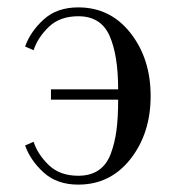

<svg xmlns="http://www.w3.org/2000/svg" viewBox="-20 -488 476 520"><path d="M192 12Q134 12 98 -21Q62 -54 48 -94L71 -104Q82 -70 112 -41Q142 -12 192 -12Q225 -12 247 -27Q269 -42 280 -71.5Q291 -101 295.5 -135.5Q300 -170 300 -218H118V-246H300Q300 -339 276.5 -391.5Q253 -444 192 -444Q142 -444 112 -415Q82 -386 71 -352L48 -362Q62 -402 98 -435Q134 -468 192 -468Q279 -468 333.5 -398.5Q388 -329 388 -228Q388 -127 333.5 -57.5Q279 12 192 12Z"/></svg>

Font: Old Standard TT
Style: Regular
Weight: 400
Designer: Alexey Kryukov <alexios@thessalonica.org.ru>
Version: Version 2.2